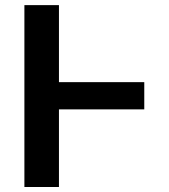

<svg xmlns="http://www.w3.org/2000/svg" viewBox="-20 -748 675 768"><path d="M557.1 -419.4V-310.5H215.8V0H77.6V-727.5H215.8V-419.4Z"/></svg>

Font: Inter Display Semi Bold
Style: Regular
Weight: 600
Designer: Rasmus Andersson
Foundry: rsms
Version: Version 4.000;git-37864ae